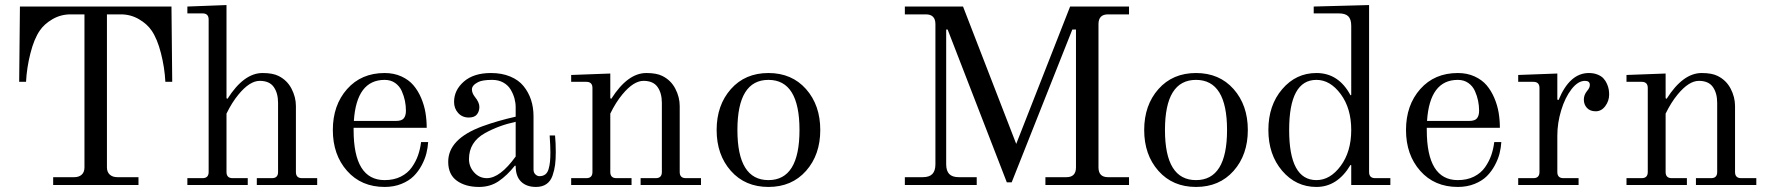

<svg xmlns="http://www.w3.org/2000/svg" viewBox="-20 -739 7058 767"><path d="M56.6 -412.1 59.6 -712.9H665L668 -412.1H640.6Q637.7 -468.8 623 -526.4Q608.4 -584 585.4 -617.2Q567.9 -643.1 534.9 -662.4Q502 -681.6 462.4 -681.6H407.2V-70.3Q407.2 -51.8 418.5 -41.5Q429.7 -31.2 449.2 -31.2H533.2V0H192.4V-31.2H276.4Q295.4 -31.2 306.4 -41.3Q317.4 -51.3 317.4 -70.3V-681.6H262.2Q222.7 -681.6 189.7 -662.4Q156.7 -643.1 139.2 -617.2Q116.2 -584 101.6 -526.4Q86.9 -468.8 84 -412.1Z M728.5 0V-27.3H789.1Q813.5 -27.3 813.5 -51.8V-661.1Q813.5 -685.5 789.1 -685.5H728.5V-712.9L884.8 -718.8V-346.7L888.7 -344.2Q954.1 -447.3 1028.8 -447.3Q1069.8 -447.3 1092.8 -435.5Q1127 -418.5 1144.5 -384.8Q1162.1 -351.1 1162.1 -315.4V-51.8Q1162.1 -27.3 1186.5 -27.3H1247.1V0H1005.9V-27.3H1066.4Q1090.8 -27.3 1090.8 -51.8V-328.1Q1090.8 -367.2 1073.5 -391.6Q1056.2 -416 1017.6 -416Q977.5 -416 932.6 -361.3Q906.7 -330.1 884.8 -285.2V-51.8Q884.8 -27.3 909.2 -27.3H969.7V0Z M1516.6 -447.3Q1553.7 -447.3 1583.3 -433.8Q1612.8 -420.4 1631.3 -398.7Q1649.9 -377 1662.4 -347.7Q1674.8 -318.4 1679.7 -288.8Q1684.6 -259.3 1684.6 -228.5H1392.6V-219.7Q1392.6 -19.5 1516.6 -19.5Q1553.2 -19.5 1581.1 -33.4Q1608.9 -47.4 1625.2 -70.8Q1641.6 -94.2 1650.1 -118.9Q1658.7 -143.6 1662.1 -171.4H1690.4Q1689 -148.9 1683.3 -126.2Q1677.7 -103.5 1664.6 -78.9Q1651.4 -54.2 1632.6 -35.4Q1613.8 -16.6 1583.7 -4.4Q1553.7 7.8 1516.6 7.8Q1423.3 7.8 1366.5 -56.4Q1309.6 -120.6 1309.6 -219.7Q1309.6 -318.8 1366.5 -383.1Q1423.3 -447.3 1516.6 -447.3ZM1393.6 -255.9H1562Q1585 -255.9 1593.3 -266.6Q1601.6 -277.3 1601.6 -296.4Q1601.6 -316.4 1597.7 -335.9Q1593.8 -355.5 1585 -375.2Q1576.2 -395 1558.6 -407.5Q1541 -419.9 1516.6 -419.9Q1404.3 -419.9 1393.6 -255.9Z M1770.5 -92.8Q1770.5 -184.1 1906.7 -234.4Q1968.3 -256.8 2040 -272.9V-310.5Q2040 -328.1 2035.2 -345.9Q2030.3 -363.8 2020 -381.1Q2009.8 -398.4 1990.7 -409.2Q1971.7 -419.9 1946.3 -419.9Q1907.2 -419.9 1890.1 -411.1Q1865.2 -398.4 1865.2 -381.8Q1865.2 -367.2 1877 -352.1Q1895 -330.1 1895 -312Q1895 -294.4 1885.3 -282Q1875.5 -269.5 1852.5 -269.5Q1826.7 -269.5 1810.3 -287.6Q1793.9 -305.7 1793.9 -332Q1793.9 -378.9 1833 -413.1Q1872.1 -447.3 1941.4 -447.3Q1984.9 -447.3 2018.3 -433.3Q2051.8 -419.4 2071.5 -395Q2091.3 -370.6 2101.3 -340.3Q2111.3 -310.1 2111.3 -274.4V-62Q2111.3 -49.3 2118.9 -42.2Q2126.5 -35.2 2134.8 -35.2Q2148.9 -35.2 2158.2 -42.2Q2167.5 -49.3 2171.6 -64Q2175.8 -78.6 2177.2 -93.8Q2178.7 -108.9 2178.7 -131.3Q2178.7 -153.8 2175.8 -197.8H2197.3Q2200.2 -168 2200.2 -131.3Q2200.2 -102.1 2197.5 -80.8Q2194.8 -59.6 2187.3 -37.6Q2179.7 -15.6 2163.1 -3.9Q2146.5 7.8 2121.1 7.8Q2083.5 7.8 2061.8 -13.2Q2040 -34.2 2040 -76.2L2037.1 -77.6Q2006.3 -38.6 1972.4 -15.4Q1938.5 7.8 1893.6 7.8Q1839.4 7.8 1804.9 -17.1Q1770.5 -42 1770.5 -92.8ZM1853.5 -103.5Q1853.5 -72.8 1874.3 -50Q1895 -27.3 1924.8 -27.3Q1977.5 -27.3 2040 -113.8V-252.4Q1972.2 -237.8 1917 -207Q1853.5 -171.4 1853.5 -103.5Z M2261.7 0V-27.3H2322.3Q2346.7 -27.3 2346.7 -51.8V-387.7Q2346.7 -412.1 2322.3 -412.1H2261.7V-439.5L2418 -445.3V-346.7L2421.9 -344.2Q2487.3 -447.3 2562 -447.3Q2603 -447.3 2626 -435.5Q2660.2 -418.5 2677.7 -384.8Q2695.3 -351.1 2695.3 -315.4V-51.8Q2695.3 -27.3 2719.7 -27.3H2780.3V0H2539.1V-27.3H2599.6Q2624 -27.3 2624 -51.8V-328.1Q2624 -367.2 2606.7 -391.6Q2589.4 -416 2550.8 -416Q2510.7 -416 2465.8 -361.3Q2439.9 -330.1 2418 -285.2V-51.8Q2418 -27.3 2442.4 -27.3H2502.9V0Z M2899.7 -56.4Q2842.8 -120.6 2842.8 -219.7Q2842.8 -318.8 2899.7 -383.1Q2956.5 -447.3 3049.8 -447.3Q3143.1 -447.3 3200 -383.1Q3256.8 -318.8 3256.8 -219.7Q3256.8 -120.6 3200 -56.4Q3143.1 7.8 3049.8 7.8Q2956.5 7.8 2899.7 -56.4ZM3049.8 -419.9Q2925.8 -419.9 2925.8 -219.7Q2925.8 -19.5 3049.8 -19.5Q3173.8 -19.5 3173.8 -219.7Q3173.8 -419.9 3049.8 -419.9Z M3594.7 0V-31.2H3666Q3692.4 -31.2 3704.6 -43.9Q3716.8 -56.6 3716.8 -83V-642.6Q3716.8 -681.6 3678.7 -681.6H3594.7V-712.9H3827.1L4039.6 -164.1L4254.9 -712.9H4490.2V-681.6H4406.2Q4368.2 -681.6 4368.2 -642.6V-70.3Q4368.2 -31.2 4406.2 -31.2H4490.2V0H4156.2V-31.2H4240.2Q4278.3 -31.2 4278.3 -70.3V-621.1H4263.7L4021.5 -10.7H4002L3765.6 -621.1H3759.8V-83Q3759.8 -56.6 3772 -43.9Q3784.2 -31.2 3810.5 -31.2H3881.8V0Z M4607.7 -56.4Q4550.8 -120.6 4550.8 -219.7Q4550.8 -318.8 4607.7 -383.1Q4664.6 -447.3 4757.8 -447.3Q4851.1 -447.3 4908 -383.1Q4964.8 -318.8 4964.8 -219.7Q4964.8 -120.6 4908 -56.4Q4851.1 7.8 4757.8 7.8Q4664.6 7.8 4607.7 -56.4ZM4757.8 -419.9Q4633.8 -419.9 4633.8 -219.7Q4633.8 -19.5 4757.8 -19.5Q4881.8 -19.5 4881.8 -219.7Q4881.8 -419.9 4757.8 -419.9Z M5238.8 -447.3Q5327.6 -447.3 5375 -358.4L5377.9 -359.4V-635.7Q5377.9 -662.1 5366.2 -673.8Q5354.5 -685.5 5328.1 -685.5H5228V-712.9L5449.2 -718.8V-51.8Q5449.2 -27.3 5473.6 -27.3H5534.2V0H5377.9V-79.1L5375 -80.1Q5322.8 7.8 5238.8 7.8Q5157.2 7.8 5102.1 -56.6Q5046.9 -121.1 5046.9 -219.7Q5046.9 -318.4 5102.1 -382.8Q5157.2 -447.3 5238.8 -447.3ZM5238.8 -19.5Q5293.9 -19.5 5335.9 -76.4Q5377.9 -133.3 5377.9 -219.7Q5377.9 -306.2 5335.9 -363Q5293.9 -419.9 5238.8 -419.9Q5129.9 -419.9 5129.9 -219.7Q5129.9 -19.5 5238.8 -19.5Z M5803.7 -447.3Q5840.8 -447.3 5870.4 -433.8Q5899.9 -420.4 5918.5 -398.7Q5937 -377 5949.5 -347.7Q5961.9 -318.4 5966.8 -288.8Q5971.7 -259.3 5971.7 -228.5H5679.7V-219.7Q5679.7 -19.5 5803.7 -19.5Q5840.3 -19.5 5868.2 -33.4Q5896 -47.4 5912.4 -70.8Q5928.7 -94.2 5937.3 -118.9Q5945.8 -143.6 5949.2 -171.4H5977.5Q5976.1 -148.9 5970.5 -126.2Q5964.8 -103.5 5951.7 -78.9Q5938.5 -54.2 5919.7 -35.4Q5900.9 -16.6 5870.8 -4.4Q5840.8 7.8 5803.7 7.8Q5710.4 7.8 5653.6 -56.4Q5596.7 -120.6 5596.7 -219.7Q5596.7 -318.8 5653.6 -383.1Q5710.4 -447.3 5803.7 -447.3ZM5680.7 -255.9H5849.1Q5872.1 -255.9 5880.4 -266.6Q5888.7 -277.3 5888.7 -296.4Q5888.7 -316.4 5884.8 -335.9Q5880.9 -355.5 5872.1 -375.2Q5863.3 -395 5845.7 -407.5Q5828.1 -419.9 5803.7 -419.9Q5691.4 -419.9 5680.7 -255.9Z M6044.9 0V-27.3H6105.5Q6129.9 -27.3 6129.9 -51.8V-387.7Q6129.9 -412.1 6105.5 -412.1H6044.9V-439.5L6201.2 -445.3V-341.3L6206.1 -339.4Q6250.5 -447.3 6327.1 -447.3Q6346.7 -447.3 6361.8 -441.2Q6377 -435.1 6385.5 -425.8Q6394 -416.5 6399.4 -404.3Q6404.8 -392.1 6406.5 -381.8Q6408.2 -371.6 6408.2 -361.3Q6408.2 -335.9 6392.8 -315.2Q6377.4 -294.4 6354.5 -294.4Q6332 -294.4 6319.6 -307.9Q6307.1 -321.3 6307.1 -341.3Q6307.1 -359.9 6320.3 -376Q6331.1 -388.2 6331.1 -399.9Q6331.1 -416 6311.5 -416Q6283.7 -416 6257.8 -382.6Q6231.9 -349.1 6216.6 -298.3Q6201.2 -247.6 6201.2 -197.3V-51.8Q6201.2 -27.3 6225.6 -27.3H6286.1V0Z M6477.5 0V-27.3H6538.1Q6562.5 -27.3 6562.5 -51.8V-387.7Q6562.5 -412.1 6538.1 -412.1H6477.5V-439.5L6633.8 -445.3V-346.7L6637.7 -344.2Q6703.1 -447.3 6777.8 -447.3Q6818.8 -447.3 6841.8 -435.5Q6876 -418.5 6893.6 -384.8Q6911.1 -351.1 6911.1 -315.4V-51.8Q6911.1 -27.3 6935.5 -27.3H6996.1V0H6754.9V-27.3H6815.4Q6839.8 -27.3 6839.8 -51.8V-328.1Q6839.8 -367.2 6822.5 -391.6Q6805.2 -416 6766.6 -416Q6726.6 -416 6681.6 -361.3Q6655.8 -330.1 6633.8 -285.2V-51.8Q6633.8 -27.3 6658.2 -27.3H6718.8V0Z"/></svg>

Font: Theano Modern
Style: Regular
Weight: 400
Designer: Alexey Kryukov
Version: Version 2.00